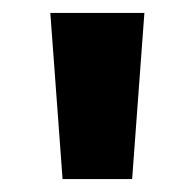

<svg xmlns="http://www.w3.org/2000/svg" viewBox="-20 -734 302 298"><path d="M58.1 -713.9 77.1 -456.1H185.1L204.1 -713.9Z"/></svg>

Font: Avrile Sans
Style: Bold
Weight: 700
Designer: Monotype Design Team, Google (font), Stefan Peev (BGR Cyrillic), Cristiano Sobral (main changes)
Foundry: The Avrile Sans Project Authors
Version: Version 3.110